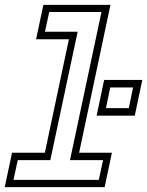

<svg xmlns="http://www.w3.org/2000/svg" viewBox="-54 -770 606 790"><path d="M-34.5 0 -4.5 -141.5H130.5L229.5 -608.5H94.5L124.5 -750H400.5L271.5 -141.5H406.5L376.5 0ZM1.5 -30H352.5L370 -111H234L363.5 -720.5H148.5L131 -639.5H265.5L153 -111H19ZM343.5 -294 374.5 -441H531.5L500.5 -294ZM382 -325H476L493.5 -410H399.5Z"/></svg>

Font: Tourney Light
Style: Italic
Weight: 300
Italic angle: -12°
Version: Version 1.015